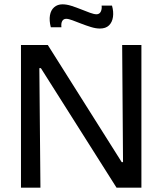

<svg xmlns="http://www.w3.org/2000/svg" viewBox="-20 -868 751 888"><path d="M77 0V-660H201L543 -118H549L545 -660H634V0H519L169 -553H162L167 0ZM442 -736Q423 -736 400.5 -743Q378 -750 356 -758.5Q334 -767 315.5 -774Q297 -781 286 -781Q274 -781 268 -771Q262 -761 264 -742H215Q207 -773 211 -797Q215 -821 230.5 -834.5Q246 -848 269 -848Q288 -848 310 -841Q332 -834 354.5 -825Q377 -816 396 -809Q415 -802 426 -802Q440 -802 446 -814Q452 -826 450 -842H498Q506 -814 502.5 -789.5Q499 -765 484 -750.5Q469 -736 442 -736Z"/></svg>

Font: Bricolage Grotesque 36pt
Style: Regular
Weight: 400
Designer: Mathieu Triay
Foundry: Atelier Triay
Version: Version 1.001;gftools[0.9.33.dev8+g029e19f]